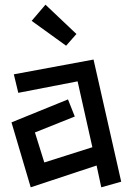

<svg xmlns="http://www.w3.org/2000/svg" viewBox="-20 -775 554 819"><path d="M174 -755 306 -630 262 -580 115 -686ZM392 -69 111 24 29 -253 270 -351 299 -278 129 -210 169 -82 374 -147 311 -428 58 -379 39 -458 379 -521 497 0 412 24Z"/></svg>

Font: Stick
Style: Regular
Weight: 400
Designer: Fontworks Inc.
Foundry: Fontworks Inc.
Version: Version 1.100